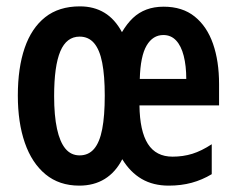

<svg xmlns="http://www.w3.org/2000/svg" viewBox="-20 -573 743 603"><path d="M494 -552Q553 -552 591.5 -521Q630 -490 649 -435.5Q668 -381 668 -309V-242H418Q419 -161 444.5 -121Q470 -81 522 -81Q555 -81 584 -90Q613 -99 645 -120V-26Q615 -8 582 1Q549 10 510 10Q461 10 425 -11Q389 -32 364 -73Q343 -32 309 -11Q275 10 229 10Q166 10 123 -25.5Q80 -61 58 -124.5Q36 -188 36 -273Q36 -360 57.5 -422.5Q79 -485 122 -519Q165 -553 231 -553Q275 -553 308 -533Q341 -513 363 -472Q379 -499 397.5 -516.5Q416 -534 440 -543Q464 -552 494 -552ZM230 -458Q189 -458 169.5 -412Q150 -366 150 -271Q150 -210 159 -168.5Q168 -127 185.5 -106Q203 -85 230 -85Q258 -85 275.5 -105.5Q293 -126 301 -167.5Q309 -209 309 -273Q309 -335 301 -376Q293 -417 275.5 -437.5Q258 -458 230 -458ZM493 -463Q460 -463 440.5 -430Q421 -397 419 -325H565Q565 -366 557 -397.5Q549 -429 533 -446Q517 -463 493 -463Z"/></svg>

Font: Noto Sans Display ExtraCondensed SemiBold
Style: Regular
Weight: 600
Width: 2
Designer: Monotype Design Team
Foundry: Monotype Imaging Inc.
Version: Version 2.003